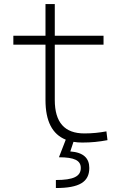

<svg xmlns="http://www.w3.org/2000/svg" viewBox="-20 -694 626 948"><path d="M386.7 9.8C431.2 9.8 468.8 5.9 510.7 -2L505.4 -45.4C470.7 -39.1 437 -35.2 396.5 -35.2C298.8 -35.2 250.5 -89.8 250.5 -200.2V-473.6H491.2V-517.6H250.5V-673.8H204.6V-517.6H45.9V-473.6H204.6V-200.2C204.6 -96.2 237.8 -31.2 304.7 -4.4L271 82.5C347.2 82.5 378.9 98.1 378.9 135.3C378.9 177.2 342.3 194.8 255.9 194.8V234.4C371.6 234.4 420.9 204.6 420.9 135.3C420.9 87.9 393.1 58.6 327.1 53.7L342.8 6.3C356.4 8.8 371.1 9.8 386.7 9.8Z"/></svg>

Font: Cascadia Mono PL ExtraLight
Style: Regular
Weight: 200
Monospace: yes
Designer: Aaron Bell
Foundry: Saja Typeworks
Version: Version 2404.023